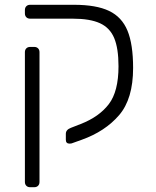

<svg xmlns="http://www.w3.org/2000/svg" viewBox="-20 -591 650 802"><path d="M271 9Q255 9 255 -7V-32Q255 -49 276 -57L317 -73Q394 -103 434.5 -156Q475 -209 475 -314Q475 -389 457 -432Q439 -475 397.5 -494Q356 -513 284 -513H106Q96 -513 90 -519Q84 -525 84 -535V-549Q84 -559 90 -565Q96 -571 106 -571H289Q382 -571 435.5 -545.5Q489 -520 512.5 -463Q536 -406 536 -307Q536 -178 477.5 -110Q419 -42 321 -7L279 8Q276 9 271 9ZM84 169V-373Q84 -383 90 -389Q96 -395 106 -395H123Q133 -395 139 -389Q145 -383 145 -373V169Q145 179 139 185Q133 191 123 191H106Q96 191 90 185Q84 179 84 169Z"/></svg>

Font: Rubik
Style: Regular
Weight: 300
Designer: Hubert & Fischer
Foundry: Hubert & Fischer
Version: Version 1.100